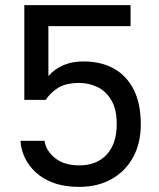

<svg xmlns="http://www.w3.org/2000/svg" viewBox="-20 -720 620 750"><path d="M290 10Q233 10 191 -5Q149 -20 120.5 -46Q92 -72 77 -104Q62 -136 60 -170H154Q159 -132 194.5 -103Q230 -74 290 -74Q358 -74 397 -116.5Q436 -159 436 -235Q436 -293 415 -328.5Q394 -364 360.5 -380Q327 -396 290 -396Q236 -396 205.5 -376Q175 -356 159 -330H75V-700H490V-618H169V-423Q195 -452 229 -466Q263 -480 305 -480Q375 -480 425 -452Q475 -424 502.5 -369.5Q530 -315 530 -235Q530 -160 499.5 -105Q469 -50 415 -20Q361 10 290 10Z"/></svg>

Font: Golos Text
Style: Regular
Weight: 400
Designer: A.Korolkova, Vitaly Kuzmin
Foundry: ParaType Ltd
Version: Version 2.004